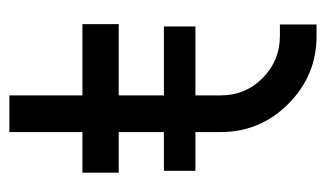

<svg xmlns="http://www.w3.org/2000/svg" viewBox="-163 -533 696 410"><g transform="rotate(-90 185.0 -328.0)"><path d="M108 -656V-500H21.3V-422.5H108V-205Q108 -120.5 167.8 -60.7Q228.6 0 313 0H337.7V-78.3H313Q260.1 -78.3 222.8 -115.7Q186.3 -152.1 186.3 -205V-422.5H338.5V-500H186.3V-656ZM25.2 -258.7H333.5V-326H25.2Z"/></g></svg>

Font: Unageo Variable
Style: Regular
Weight: 300
Designer: Richard Sepsi
Foundry: Richard Sepsi
Version: Version 2.200